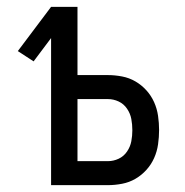

<svg xmlns="http://www.w3.org/2000/svg" viewBox="-20 -540 540 560"><path d="M129 0V-429L78 -361L32 -391L129 -520H206V-321H295Q315 -321 336 -317Q357 -313 375 -302.5Q393 -292 407 -276.5Q421 -261 429.5 -242Q438 -223 441 -202Q444 -181 444 -161Q444 -140 441 -119Q438 -98 429.5 -79Q421 -60 407 -44.5Q393 -29 375 -18.5Q357 -8 336 -4Q315 0 295 0ZM206 -70H295Q311 -70 326 -77Q341 -84 350.5 -98Q360 -112 363 -128Q366 -144 366 -160Q366 -177 363 -193Q360 -209 350.5 -223Q341 -237 326 -244Q311 -251 295 -251H206Z"/></svg>

Font: Iosevka Term Curly
Style: Regular
Weight: 400
Designer: Belleve Invis
Foundry: Belleve Invis
Version: Version 32.3.0